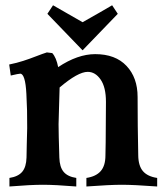

<svg xmlns="http://www.w3.org/2000/svg" viewBox="-20 -692 621 714"><path d="M154.3 -497.1 174.3 -494.6Q189.5 -478 196.3 -442.4Q268.6 -490.7 334 -490.7Q409.2 -490.7 450.4 -447Q491.7 -403.3 491.7 -331.5Q491.7 -225.6 494.1 -114.3Q494.6 -75.2 511.7 -55.4Q528.8 -35.6 564.5 -30.3V1.5Q477.5 -4.9 433.1 -4.9Q389.2 -4.9 301.3 1.5V-30.3Q336.9 -35.6 354.5 -55.7Q372.1 -75.7 372.1 -114.3Q372.1 -130.9 373 -163.1V-162.6Q374 -259.3 374 -313Q374 -367.7 354.2 -396.2Q334.5 -424.8 306.2 -424.8Q270 -424.8 201.7 -366.7Q201.2 -345.2 199.7 -298.3Q198.2 -251.5 197.8 -230Q197.8 -196.8 200.7 -106Q201.7 -70.8 216.6 -53Q231.4 -35.2 263.7 -30.3V1.5Q184.6 -4.9 139.6 -4.9Q94.2 -4.9 15.1 1.5V-30.3Q47.4 -35.2 62.5 -53Q77.6 -70.8 78.6 -106Q78.6 -115.2 79.6 -156.7Q80.6 -198.2 81.1 -215.8Q81.1 -258.3 80.6 -281.5Q80.1 -304.7 78.1 -342.8Q76.2 -380.9 70.3 -399.4Q64.5 -418 55.2 -418Q49.3 -418 20 -411.1L14.2 -452.1Q43 -458 66.4 -465.6Q89.8 -473.1 114.3 -482.7Q138.7 -492.2 154.3 -497.1ZM287.1 -504.9 156.2 -640.6 177.2 -672.4 287.1 -609.4Q356.4 -648.4 397 -672.4L418 -640.6Z"/></svg>

Font: Flanker
Style: Bold
Weight: 700
Designer: Flanker
Foundry: Flanker
Version: Version 2.021